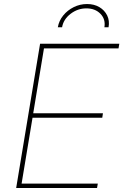

<svg xmlns="http://www.w3.org/2000/svg" viewBox="-20 -948 622 968"><path d="M61.5 0 182.1 -727.5H581.5L577.6 -704.1H201.7L147.5 -377H499L495.6 -354.5H144L88.9 -22.5H473.1L469.2 0ZM418.9 -927.7Q454.6 -927.7 481 -912.1Q507.3 -896.5 520.3 -870.1Q533.2 -843.8 527.3 -810.5H506.3Q513.2 -850.6 486.6 -878.2Q460 -905.8 415.5 -905.8Q371.6 -905.8 335.7 -878.2Q299.8 -850.6 293 -810.5H271.5Q277.3 -843.8 298.8 -870.1Q320.3 -896.5 351.8 -912.1Q383.3 -927.7 418.9 -927.7Z"/></svg>

Font: Inter 18pt Thin
Style: Italic
Weight: 250
Italic angle: -9.3988°
Version: Version 4.001;git-66647c0bb